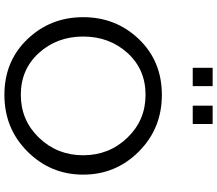

<svg xmlns="http://www.w3.org/2000/svg" viewBox="-78 -912 1005 890"><g transform="rotate(90 425.0 -467.5)"><path d="M162.1 -91.6Q60.1 -198.2 60.1 -350.1Q60.1 -502 162.1 -608.4Q264.2 -714.8 420.2 -714.8Q576.2 -714.8 683.1 -607.9Q790 -501 790 -350.1Q790 -199.2 683.1 -92Q576.2 15.1 420.2 15.1Q264.2 15.1 162.1 -91.6ZM225.8 -555.2Q149.9 -471.2 149.9 -350.1Q149.9 -229 225.8 -145Q301.8 -61 419.9 -61Q538.1 -61 619.1 -145.5Q700.2 -230 700.2 -350.1Q700.2 -470.2 619.1 -554.7Q538.1 -639.2 419.9 -639.2Q301.8 -639.2 225.8 -555.2ZM294.9 -857.9V-950.2H379.9V-857.9ZM470.2 -857.9V-950.2H555.2V-857.9Z"/></g></svg>

Font: Carme
Style: Regular
Weight: 400
Version: 1.000